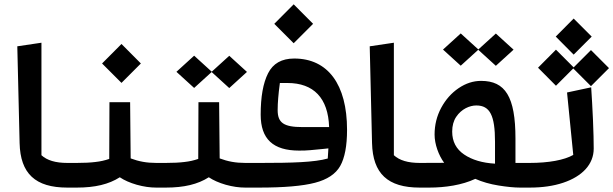

<svg xmlns="http://www.w3.org/2000/svg" viewBox="-20 -854 2840 889"><path d="M335.4 14.6V-99.6H291.5C237.8 -99.6 197.8 -111.3 171.9 -135.3V-656.2L60.1 -639.6L70.8 -191.4C74.2 -50.3 143.6 14.6 291.5 14.6Z M747.6 14.6V-99.6H703.6C658.7 -99.6 622.6 -106.4 585 -120.6L582.5 -380.9H486.8L485.8 -118.2C465.8 -111.3 444.8 -106.4 421.9 -104C398.9 -101.1 370.1 -99.6 335.4 -99.6H291.5V14.6H335.4C419.9 14.6 483.4 -0.5 534.7 -33.2C555.7 -19 581.5 -7.8 613.3 1.5C645 10.3 674.8 14.6 703.6 14.6ZM452.6 -560.1 542.5 -470.2 632.3 -560.1 542.5 -650.4Z M960 -520.5 1041.5 -446.3 1123.5 -521 1041.5 -595.7 960.4 -522 878.9 -596.2 796.9 -521.5 878.9 -446.8ZM1115.7 -99.6C1070.8 -99.6 1034.7 -106.4 997.1 -120.6L994.6 -380.9H898.9L897.9 -118.2C877.9 -111.3 856.9 -106.4 834 -104C811 -101.1 782.2 -99.6 747.6 -99.6H703.6V14.6H747.6C832 14.6 895.5 -0.5 946.8 -33.2C967.8 -19 993.7 -7.8 1025.4 1.5C1057.1 10.3 1086.9 14.6 1115.7 14.6H1159.7V-99.6Z M1586.9 -252.9C1586.9 -463.4 1498 -583 1342.3 -583C1284.2 -583 1244.1 -560.1 1221.2 -514.6C1198.2 -469.2 1187 -405.3 1187 -323.2C1187 -210 1244.6 -156.7 1365.2 -156.7C1384.3 -156.7 1401.4 -157.2 1416.5 -158.7C1431.6 -160.2 1452.1 -162.1 1478.5 -164.6L1500.5 -167L1497.6 -120.1C1436.5 -102.5 1331.5 -99.6 1187.5 -99.6H1115.7L1116.2 14.6H1179.2C1294.9 14.6 1381.3 7.3 1438.5 -7.8C1495.1 -22.5 1534.2 -48.3 1555.2 -85.4C1576.2 -122.6 1586.9 -178.2 1586.9 -252.9ZM1250 -743.7 1339.8 -653.8 1429.7 -743.7 1339.8 -834ZM1379.9 -265.6C1293.5 -265.6 1265.6 -285.6 1265.6 -344.2C1265.6 -362.3 1266.6 -380.9 1268.1 -399.4C1269.5 -417.5 1272 -440.9 1275.9 -469.7H1311C1432.1 -469.7 1499.5 -400.4 1503.9 -265.6Z M1967.3 14.6V-99.6H1923.3C1869.6 -99.6 1829.6 -111.3 1803.7 -135.3V-656.2L1691.9 -639.6L1702.6 -191.4C1706.1 -50.3 1775.4 14.6 1923.3 14.6Z M2194.3 -623.5 2275.9 -549.3 2357.9 -624 2275.9 -698.7 2194.8 -625 2113.3 -699.2 2031.2 -624.5 2113.3 -549.8ZM2366.7 -99.6V-212.4C2366.7 -406.7 2319.3 -479.5 2207.5 -479.5C2171.4 -479.5 2136.7 -468.3 2103.5 -445.8C2070.3 -423.3 2043.5 -393.1 2022.9 -355C2002.4 -316.9 1992.2 -275.4 1992.2 -231C1992.2 -186.5 2010.7 -135.3 2036.6 -100.1L1923.3 -99.6V14.6H1967.3C2041.5 14.6 2119.6 2.9 2180.7 -25.9C2212.9 -11.7 2248.5 -1.5 2288.1 4.9C2327.6 11.2 2360.8 14.6 2388.2 14.6H2432.1V-99.6ZM2272 -96.2C2213.4 -99.6 2165.5 -113.8 2128.9 -138.7C2092.3 -163.6 2073.7 -198.7 2073.7 -244.6C2073.7 -272 2080.1 -294.9 2092.3 -313C2116.7 -349.6 2154.8 -365.7 2185.5 -365.7C2248.5 -365.7 2272 -319.3 2272 -197.8Z M2719.7 -684.6 2636.2 -768.1 2553.2 -684.6 2636.2 -601.1ZM2634.3 -537.1 2716.3 -455.1 2799.8 -538.6 2716.3 -622.1 2636.2 -542 2554.2 -624 2471.2 -540.5 2554.2 -457ZM2605.5 -425.8 2634.3 -136.7C2592.8 -112.8 2520 -99.6 2432.1 -99.6H2388.2V14.6H2432.1C2490.7 14.6 2542.5 7.3 2587.4 -7.8C2676.8 -37.6 2729 -93.8 2729 -166C2729 -198.2 2728 -242.7 2725.6 -299.3C2723.1 -355.5 2720.2 -405.8 2717.3 -449.7Z"/></svg>

Font: SG Kara
Style: Regular
Weight: 400
Designer: Damoon Khanjanzadeh
Version: Version 1.000